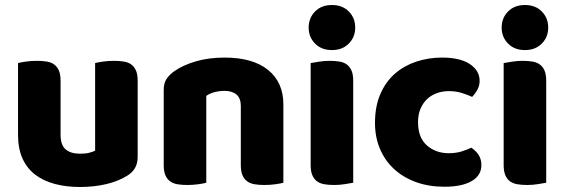

<svg xmlns="http://www.w3.org/2000/svg" viewBox="-20 -731 2258 767"><path d="M52 -479Q62 -482 83.5 -485Q105 -488 128 -488Q150 -488 167.5 -485Q185 -482 197 -473Q209 -464 215.5 -448.5Q222 -433 222 -408V-193Q222 -152 242 -134.5Q262 -117 300 -117Q323 -117 337.5 -121Q352 -125 360 -129V-479Q370 -482 391.5 -485Q413 -488 436 -488Q458 -488 475.5 -485Q493 -482 505 -473Q517 -464 523.5 -448.5Q530 -433 530 -408V-104Q530 -54 488 -29Q453 -7 404.5 4.5Q356 16 299 16Q245 16 199.5 4Q154 -8 121 -33Q88 -58 70 -97.5Q52 -137 52 -193Z M942 -308Q942 -339 924.5 -353.5Q907 -368 877 -368Q857 -368 837.5 -363Q818 -358 804 -348V-1Q794 2 772.5 5Q751 8 728 8Q706 8 688.5 5Q671 2 659 -7Q647 -16 640.5 -31.5Q634 -47 634 -72V-372Q634 -399 645.5 -416Q657 -433 677 -447Q711 -471 762.5 -486Q814 -501 877 -501Q990 -501 1051 -451.5Q1112 -402 1112 -314V-1Q1102 2 1080.5 5Q1059 8 1036 8Q1014 8 996.5 5Q979 2 967 -7Q955 -16 948.5 -31.5Q942 -47 942 -72Z M1213 -621Q1213 -659 1238.5 -685Q1264 -711 1306 -711Q1348 -711 1373.5 -685Q1399 -659 1399 -621Q1399 -583 1373.5 -557Q1348 -531 1306 -531Q1264 -531 1238.5 -557Q1213 -583 1213 -621ZM1391 -1Q1380 1 1358.5 4.5Q1337 8 1315 8Q1293 8 1275.5 5Q1258 2 1246 -7Q1234 -16 1227.5 -31.5Q1221 -47 1221 -72V-479Q1232 -481 1253.5 -484.5Q1275 -488 1297 -488Q1319 -488 1336.5 -485Q1354 -482 1366 -473Q1378 -464 1384.5 -448.5Q1391 -433 1391 -408Z M1773 -367Q1748 -367 1725.5 -359Q1703 -351 1686.5 -335.5Q1670 -320 1660 -297Q1650 -274 1650 -243Q1650 -181 1685.5 -150Q1721 -119 1772 -119Q1802 -119 1824 -126Q1846 -133 1863 -141Q1883 -127 1893 -110.5Q1903 -94 1903 -71Q1903 -30 1864 -7.5Q1825 15 1756 15Q1693 15 1642 -3.5Q1591 -22 1554.5 -55.5Q1518 -89 1498 -136Q1478 -183 1478 -240Q1478 -306 1499.5 -355.5Q1521 -405 1558 -437Q1595 -469 1643.5 -485Q1692 -501 1746 -501Q1818 -501 1857 -475Q1896 -449 1896 -408Q1896 -389 1887 -372.5Q1878 -356 1866 -344Q1849 -352 1825 -359.5Q1801 -367 1773 -367Z M1984 -621Q1984 -659 2009.5 -685Q2035 -711 2077 -711Q2119 -711 2144.5 -685Q2170 -659 2170 -621Q2170 -583 2144.5 -557Q2119 -531 2077 -531Q2035 -531 2009.5 -557Q1984 -583 1984 -621ZM2162 -1Q2151 1 2129.5 4.5Q2108 8 2086 8Q2064 8 2046.5 5Q2029 2 2017 -7Q2005 -16 1998.5 -31.5Q1992 -47 1992 -72V-479Q2003 -481 2024.5 -484.5Q2046 -488 2068 -488Q2090 -488 2107.5 -485Q2125 -482 2137 -473Q2149 -464 2155.5 -448.5Q2162 -433 2162 -408Z"/></svg>

Font: Baloo Tamma
Style: Regular
Weight: 400
Designer: Divya Kowshik and Ek Type
Foundry: Ek Type
Version: Version 1.443;PS 1.000;hotconv 16.6.51;makeotf.lib2.5.65220;